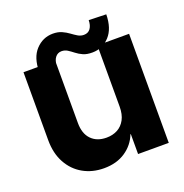

<svg xmlns="http://www.w3.org/2000/svg" viewBox="-118 -739 816 853"><g transform="rotate(-20 290.0 -313.0)"><path d="M389.8 -226.2V-515.6H539.8V0H394.7V-94.1H392.8Q375.3 -48.5 333.7 -20.4Q292.1 7.8 232.2 7.8Q177.2 7.8 133.8 -16.7Q90.3 -41.3 65.5 -86.8Q40.6 -132.2 40.6 -194.7V-515.6H190.6V-221.1Q190.6 -170.6 217 -143.4Q243.4 -116.2 288.7 -116.2Q318.1 -116.2 340.8 -128.4Q363.5 -140.6 376.7 -165.1Q389.8 -189.6 389.8 -226.2ZM189.5 -492 106.8 -493.2Q106.6 -560.1 139.9 -596Q173.1 -631.9 220.9 -632.2Q245.3 -632.2 263 -624.2Q280.8 -616.2 294.8 -605.8Q308.9 -595.4 322 -587.5Q335.1 -579.7 350 -579.7Q370.6 -579.7 381.2 -594.7Q391.8 -609.8 392 -634L474.2 -631.6Q473.4 -564.9 440.4 -529.2Q407.4 -493.5 359.6 -493.2Q333.4 -492.9 315.8 -500.7Q298.1 -508.6 285 -519Q271.8 -529.4 259.2 -537.5Q246.7 -545.7 230.5 -545.7Q212.3 -545.4 201.2 -531.1Q190 -516.8 189.5 -492Z"/></g></svg>

Font: Inter Display V
Style: Regular
Weight: 400
Designer: Rasmus Andersson
Foundry: rsms
Version: Version 3.015;git-src